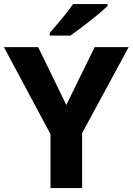

<svg xmlns="http://www.w3.org/2000/svg" viewBox="-20 -953 672 973"><path d="M316 -421 459.6 -714H632L396.1 -278.3V0H236V-273L0 -714H173.5ZM525.3 -922.5Q510.3 -908.5 486.5 -888.2Q462.8 -867.9 435.2 -846.4Q407.7 -824.9 381.8 -805.4Q355.9 -785.9 336.5 -772.5H232V-785.9Q248.4 -804.9 270.2 -830.6Q292.1 -856.2 313.8 -883.4Q335.6 -910.5 349.9 -932.5H525.3Z"/></svg>

Font: Noto Sans Oriya
Style: Regular
Weight: 400
Designer: Amélie Bonet and Sol Matas
Foundry: Google LLC
Version: Version 2.006